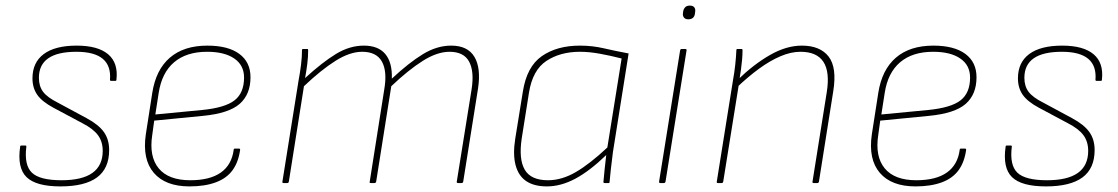

<svg xmlns="http://www.w3.org/2000/svg" viewBox="-20 -654 3993 686"><path d="M196 12Q109 12 75 -21Q41 -54 52 -130Q52 -134 56 -134H71Q75 -134 74 -129Q66 -64 94 -37Q122 -10 200 -10Q347 -10 347 -115Q347 -148 330 -171Q313 -194 274 -214L171 -269Q130 -291 113 -315.5Q96 -340 96 -374Q96 -431 136.5 -461Q177 -491 254 -491Q330 -491 366.5 -460Q403 -429 396 -369Q396 -365 392 -365H377Q373 -365 373 -369Q377 -419 347 -444Q317 -469 253 -469Q119 -469 119 -376Q119 -346 134 -326Q149 -306 187 -287L289 -232Q332 -209 351 -182.5Q370 -156 370 -118Q370 -52 326.5 -20Q283 12 196 12Z M657 12Q571 12 529.5 -36.5Q488 -85 501 -174L524 -322Q537 -405 587 -448Q637 -491 721 -491Q795 -491 835 -461.5Q875 -432 875 -378Q875 -317 836.5 -283Q798 -249 705 -240L531 -223L524 -172Q512 -95 547 -52.5Q582 -10 660 -10Q730 -10 769 -37.5Q808 -65 815 -119Q815 -123 819 -123H834Q838 -123 838 -119Q832 -75 811 -46Q790 -17 751 -2.5Q712 12 657 12ZM535 -245 702 -261Q784 -269 818 -295.5Q852 -322 852 -377Q852 -421 817 -445Q782 -469 720 -469Q646 -469 602 -431.5Q558 -394 547 -322Z M993 0Q988 0 989 -5L1047 -368Q1052 -394 1055.5 -422Q1059 -450 1059 -475Q1059 -479 1062 -479H1078Q1081 -479 1081 -475Q1081 -451 1078 -426.5Q1075 -402 1070 -375Q1131 -431 1180 -461Q1229 -491 1280 -491Q1332 -491 1357 -460.5Q1382 -430 1380 -373Q1441 -430 1491 -460.5Q1541 -491 1592 -491Q1651 -491 1675 -451Q1699 -411 1688 -338L1635 -5Q1634 0 1629 0H1617Q1611 0 1612 -5L1665 -335Q1675 -399 1656 -434Q1637 -469 1586 -469Q1542 -469 1490.5 -436.5Q1439 -404 1378 -346L1324 -5Q1323 -2 1321.5 -1Q1320 0 1318 0H1305Q1299 0 1301 -5L1353 -335Q1364 -399 1344.5 -434Q1325 -469 1274 -469Q1230 -469 1178.5 -436.5Q1127 -404 1066 -346L1012 -5Q1011 0 1006 0Z M1934 12Q1888 12 1860 -7Q1832 -26 1822 -64.5Q1812 -103 1821 -159L1848 -326Q1862 -416 1916 -453.5Q1970 -491 2052 -491Q2096 -491 2137 -481.5Q2178 -472 2226 -463L2170 -111Q2165 -74 2162.5 -49.5Q2160 -25 2158 -4Q2158 0 2155 0H2140Q2136 0 2136 -4Q2138 -26 2140.5 -51Q2143 -76 2146 -100Q2087 -43 2035.5 -15.5Q1984 12 1934 12ZM1938 -10Q1987 -10 2037 -39Q2087 -68 2150 -127L2201 -445Q2162 -455 2123.5 -462Q2085 -469 2052 -469Q1982 -469 1932.5 -436.5Q1883 -404 1870 -323L1844 -159Q1833 -85 1855 -47.5Q1877 -10 1938 -10Z M2339 0Q2334 0 2335 -6L2410 -474Q2411 -479 2416 -479H2428Q2434 -479 2433 -474L2358 -6Q2357 0 2352 0ZM2439 -585Q2429 -585 2424 -591Q2419 -597 2420 -606L2421 -614Q2423 -623 2428.5 -628.5Q2434 -634 2445 -634Q2455 -634 2460 -628.5Q2465 -623 2464 -614L2463 -606Q2462 -596 2456 -590.5Q2450 -585 2439 -585Z M2887 0Q2882 0 2883 -5L2934 -325Q2957 -469 2840 -469Q2806 -469 2768.5 -453Q2731 -437 2692 -408.5Q2653 -380 2612 -341L2616 -369Q2674 -425 2732 -458Q2790 -491 2845 -491Q2910 -491 2940.5 -452Q2971 -413 2957 -327L2906 -5Q2905 0 2900 0ZM2545 0Q2540 0 2541 -5L2599 -368Q2604 -395 2607 -423Q2610 -451 2611 -475Q2611 -479 2615 -479H2630Q2633 -479 2633 -475Q2633 -459 2631.5 -441.5Q2630 -424 2627.5 -406Q2625 -388 2622 -370L2621 -360L2564 -5Q2563 -2 2562 -1Q2561 0 2558 0Z M3251 12Q3165 12 3123.5 -36.5Q3082 -85 3095 -174L3118 -322Q3131 -405 3181 -448Q3231 -491 3315 -491Q3389 -491 3429 -461.5Q3469 -432 3469 -378Q3469 -317 3430.5 -283Q3392 -249 3299 -240L3125 -223L3118 -172Q3106 -95 3141 -52.5Q3176 -10 3254 -10Q3324 -10 3363 -37.5Q3402 -65 3409 -119Q3409 -123 3413 -123H3428Q3432 -123 3432 -119Q3426 -75 3405 -46Q3384 -17 3345 -2.5Q3306 12 3251 12ZM3129 -245 3296 -261Q3378 -269 3412 -295.5Q3446 -322 3446 -377Q3446 -421 3411 -445Q3376 -469 3314 -469Q3240 -469 3196 -431.5Q3152 -394 3141 -322Z M3717 12Q3630 12 3596 -21Q3562 -54 3573 -130Q3573 -134 3577 -134H3592Q3596 -134 3595 -129Q3587 -64 3615 -37Q3643 -10 3721 -10Q3868 -10 3868 -115Q3868 -148 3851 -171Q3834 -194 3795 -214L3692 -269Q3651 -291 3634 -315.5Q3617 -340 3617 -374Q3617 -431 3657.5 -461Q3698 -491 3775 -491Q3851 -491 3887.5 -460Q3924 -429 3917 -369Q3917 -365 3913 -365H3898Q3894 -365 3894 -369Q3898 -419 3868 -444Q3838 -469 3774 -469Q3640 -469 3640 -376Q3640 -346 3655 -326Q3670 -306 3708 -287L3810 -232Q3853 -209 3872 -182.5Q3891 -156 3891 -118Q3891 -52 3847.5 -20Q3804 12 3717 12Z"/></svg>

Font: Sofia Sans Thin
Style: Italic
Weight: 250
Italic angle: -9°
Version: Version 4.100-B